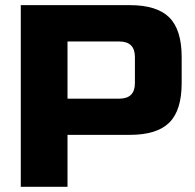

<svg xmlns="http://www.w3.org/2000/svg" viewBox="-20 -720 750 740"><path d="M60.1 0V-700.2H480Q585 -700.2 632.6 -652.6Q680.2 -605 680.2 -500V-399.9Q680.2 -294.9 632.6 -247.6Q585 -200.2 480 -200.2H240.2V0ZM240.2 -339.8H439.9Q500 -339.8 500 -399.9V-500Q500 -560.1 439.9 -560.1H240.2Z"/></svg>

Font: Russo One
Style: Regular
Weight: 400
Designer: Jovanny lemonad
Foundry: Jovanny Lemonad
Version: Version 1.000